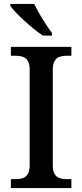

<svg xmlns="http://www.w3.org/2000/svg" viewBox="-20 -951 416 971"><path d="M197 -771H243V-784C214 -822 174 -886 153 -931H32V-921C57 -886 141 -807 197 -771ZM35 0H341V-45H320C280 -45 247 -54 247 -115V-599C247 -660 280 -669 320 -669H341V-714H35V-669H56C97 -669 130 -660 130 -599V-115C130 -54 97 -45 56 -45H35Z"/></svg>

Font: Noto Serif Medium
Style: Regular
Weight: 500
Designer: Monotype Design Team
Foundry: Monotype Imaging Inc.
Version: Version 2.013